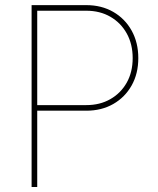

<svg xmlns="http://www.w3.org/2000/svg" viewBox="-20 -748 634 768"><path d="M106.4 0V-727.5H325.2Q386.2 -727.5 433.1 -700.4Q480 -673.3 506.6 -625.5Q533.2 -577.6 533.2 -515.6Q533.2 -453.6 506.6 -406.2Q480 -358.9 433.1 -332Q386.2 -305.2 325.2 -305.2H118.2V-327.6H325.2Q379.9 -327.6 421.6 -351.6Q463.4 -375.5 487.1 -417.7Q510.7 -460 510.7 -515.6Q510.7 -571.3 487.1 -614Q463.4 -656.7 421.6 -680.9Q379.9 -705.1 325.2 -705.1H128.9V0Z"/></svg>

Font: Inter 18pt Thin
Style: Regular
Weight: 250
Designer: Rasmus Andersson
Foundry: rsms
Version: Version 4.001;git-66647c0bb